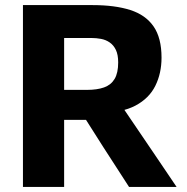

<svg xmlns="http://www.w3.org/2000/svg" viewBox="-20 -733 732 753"><path d="M70 0Q70 -57.5 70 -111.5Q70 -165.5 70 -232.5V-474.5Q70 -543.5 70 -599Q70 -654.5 70 -713Q102.5 -713 146.8 -713Q191 -713 241.5 -713Q292 -713 343.5 -713Q430.5 -713 490.8 -693.8Q551 -674.5 582.2 -629.5Q613.5 -584.5 613.5 -507Q613.5 -445.5 589.2 -396.5Q565 -347.5 511.5 -319Q458 -290.5 371.5 -290.5L435 -350.5L532 -207.5Q554.5 -174.5 580 -136.8Q605.5 -99 629.8 -63.2Q654 -27.5 672.5 0H486Q459 -42 434 -80.5Q409 -119 385.5 -155.5L270 -337.5L367.5 -263H202V-380.5H321Q361 -380.5 388.2 -390.2Q415.5 -400 429.5 -423.5Q443.5 -447 443.5 -488Q443.5 -518.5 434.5 -537.2Q425.5 -556 410.2 -566.5Q395 -577 376.2 -580.5Q357.5 -584 338.5 -584H114.5L231.5 -687Q231.5 -626.5 231.5 -571.2Q231.5 -516 231.5 -448.5V-232.5Q231.5 -165.5 231.5 -111.5Q231.5 -57.5 231.5 0Z"/></svg>

Font: Commissioner Thin
Style: Bold
Weight: 700
Version: Version 1.001;gftools[0.9.23]